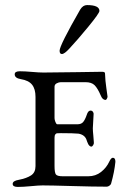

<svg xmlns="http://www.w3.org/2000/svg" viewBox="-20 -734 520 757"><path d="M254 -543Q234 -521 224 -521Q215 -521 215 -534Q215 -555 296 -696Q307 -714 323 -714Q372 -714 372 -691Q372 -682 328.5 -629Q285 -576 254 -543ZM151 -448Q200 -448 282 -449.5Q364 -451 382 -451Q394 -451 394 -445Q395 -415 399.5 -385.5Q404 -356 404 -353Q404 -350 401.5 -345Q399 -340 396 -340Q384 -340 377 -358Q365 -386 353 -398Q341 -410 317 -410H220Q212 -410 203.5 -405.5Q195 -401 195 -392V-268Q195 -262 198.5 -253Q202 -244 206 -244H285Q300 -244 307.5 -252.5Q315 -261 322 -281Q327 -298 337 -298Q343 -298 346.5 -293Q350 -288 349 -283Q346 -235 346 -228Q346 -218 348 -199Q350 -180 350 -173Q351 -168 347.5 -162Q344 -156 340 -156Q336 -156 332.5 -159.5Q329 -163 327.5 -166.5Q326 -170 324 -174.5Q322 -179 322 -180Q316 -202 290 -207Q270 -209 220 -209Q208 -209 204.5 -208.5Q201 -208 198 -204Q195 -200 195 -191V-80Q195 -53 200.5 -46Q206 -39 228 -39H328Q357 -39 378.5 -56Q400 -73 411 -97Q418 -112 425 -112Q435 -112 435 -96Q431 -56 418 -10Q417 -6 411.5 -2Q406 2 401 2Q348 2 263.5 -0.5Q179 -3 148 -3Q133 -3 102 0Q71 3 50 3Q30 3 30 -9Q30 -21 54 -25Q85 -31 102.5 -42.5Q120 -54 120 -79V-352Q120 -383 106.5 -400Q93 -417 62 -422Q38 -426 38 -441Q38 -453 58 -453Q78 -453 106 -450.5Q134 -448 151 -448Z"/></svg>

Font: EB Garamond SC 12
Style: Regular
Weight: 400
Version: Version 0.016 ; ttfautohint (v0.97) -l 8 -r 50 -G 200 -x 0 -